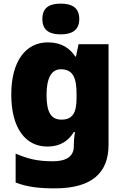

<svg xmlns="http://www.w3.org/2000/svg" viewBox="-20 -796 683 1056"><path d="M314 -776C258 -776 213 -759 213 -691C213 -625 258 -607 314 -607C369 -607 416 -625 416 -691C416 -759 369 -776 314 -776ZM243 -563C124 -563 42 -463 42 -276C42 -89 122 10 240 10C316 10 360 -26 386 -70H392C388 -43 386 -18 386 -1V9C386 62 348 91 271 91C184 91 133 77 66 49V208C129 232 193 240 282 240C482 240 577 157 577 1V-553H412L398 -485H394C365 -529 320 -563 243 -563ZM315 -415C383 -415 401 -365 401 -279V-256C401 -177 380 -138 318 -138C262 -138 236 -177 236 -273C236 -366 262 -415 315 -415Z"/></svg>

Font: Noto Sans Thai Looped Black
Style: Regular
Weight: 900
Designer: Sasikarn Vongin, Ben Mitchell
Foundry: The Fontpad Ltd
Version: Version 1.001